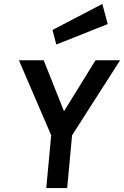

<svg xmlns="http://www.w3.org/2000/svg" viewBox="-20 -955 630 975"><path d="M215 0 239.9 -268 76 -649H201.9L305 -390L465.1 -649H589.9L346 -268L321.1 0ZM266 -728.9 246.5 -802.8 499.6 -934.9 527 -832.8Z"/></svg>

Font: Karla
Style: Italic
Weight: 400
Italic angle: -8°
Designer: Jonathan Pinhorn
Version: Version 2.004;gftools[0.9.33]